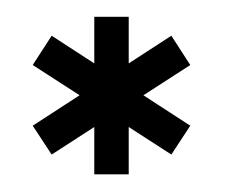

<svg xmlns="http://www.w3.org/2000/svg" viewBox="-20 -786 261 223"><path d="M179 -606.5 201 -640 40 -744.5 18 -710.5ZM40 -606.5 201 -710.5 179 -744.5 18 -640ZM89.5 -583.5H129.5V-766.5H89.5Z"/></svg>

Font: Anybody ExtraCondensed Medium
Style: Regular
Weight: 500
Width: 2
Version: Version 1.113;gftools[0.9.25]